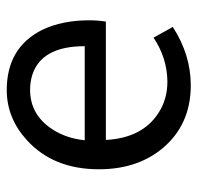

<svg xmlns="http://www.w3.org/2000/svg" viewBox="-28 -570 609 594"><g transform="rotate(-90 277.0 -272.5)"><path d="M310.5 12.7Q188.5 12.7 115.2 -75.2Q50.8 -153.3 50.8 -271.5Q50.8 -412.1 140.6 -494.1Q209 -556.6 295.9 -556.6Q427.7 -556.6 482.4 -446.3Q511.7 -384.8 511.7 -301.8Q511.7 -275.4 507.8 -250H141.6Q147.5 -136.7 225.6 -86.9Q267.6 -59.6 322.3 -59.6Q395.5 -60.5 458 -102.5L491.2 -43Q405.3 12.7 310.5 12.7ZM140.6 -315.4H431.6Q431.6 -451.2 339.8 -478.5Q319.3 -484.4 296.9 -484.4Q219.7 -484.4 174.8 -416Q146.5 -373 140.6 -315.4Z"/></g></svg>

Font: Taipei Sans TC Beta
Style: Regular
Weight: 400
Designer: JT Foundry
Foundry: JT Foundry
Version: Version 1.000